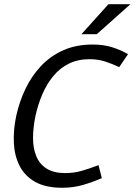

<svg xmlns="http://www.w3.org/2000/svg" viewBox="-20 -887 643 917"><path d="M407.7 -604.3Q352.2 -604.3 309.1 -583.1Q266 -561.8 234.6 -523.8Q203.2 -485.8 182.2 -436.8Q161.3 -387.8 149.2 -332.3H57.2Q72 -400.3 101.2 -461.8Q130.3 -523.3 175.4 -571.3Q220.5 -619.3 281.9 -646.8Q343.3 -674.3 422.8 -674.3Q475.2 -674.3 516.8 -661Q558.3 -647.7 591.5 -628.3L549.3 -566.3Q516.3 -582.2 482.2 -593.2Q448 -604.3 407.7 -604.3ZM292 -60.3Q332.3 -60.3 371.2 -71.4Q410.2 -82.5 450.5 -98.3L466.3 -36.3Q424.5 -17.8 377.2 -4Q330 9.8 277.7 9.8Q198.2 9.8 148.3 -18.2Q98.5 -46.2 73.9 -94.2Q49.3 -142.2 46.2 -203.8Q43.2 -265.3 57.2 -332.3H149.2Q137.8 -277 137.8 -228Q137.7 -179 153.3 -141Q169 -103 202.8 -81.7Q236.5 -60.3 292 -60.3ZM603 -867 442.3 -723.7H369L498 -867Z"/></svg>

Font: Epunda Sans Light
Style: Italic
Weight: 300
Italic angle: -12.0243°
Designer: Simon Atzbach
Foundry: typofactur
Version: Version 2.204